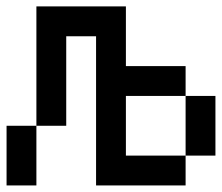

<svg xmlns="http://www.w3.org/2000/svg" viewBox="-20 -565 676 585"><path d="M0 -181.8V0H90.9V-181.8ZM90.9 -545.5V-181.8H181.8V-454.5H272.7V0H545.5V-90.9H363.6V-272.7H545.5V-363.6H363.6V-545.5ZM545.5 -272.7V-90.9H636.4V-272.7Z"/></svg>

Font: Departure Mono
Style: Regular
Weight: 400
Monospace: yes
Designer: Helena Zhang
Version: Version 1.500;Glyphs 3.3.1 (3343)